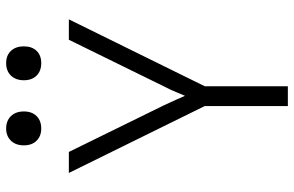

<svg xmlns="http://www.w3.org/2000/svg" viewBox="-190 -790 979 640"><g transform="rotate(-90 300.0 -469.5)"><path d="M410 -822Q384 -822 368.5 -837.5Q353 -853 353 -880Q353 -907 368.5 -923Q384 -939 410 -939Q436 -939 451 -923Q466 -907 466 -880Q466 -853 451 -837.5Q436 -822 410 -822ZM192 -822Q167 -822 151.5 -837.5Q136 -853 136 -880Q136 -907 151.5 -923Q167 -939 192 -939Q218 -939 233.5 -923Q249 -907 249 -880Q249 -853 233.5 -837.5Q218 -822 192 -822ZM267 0V-277L44 -730H114L270 -412Q281 -389 289 -370.5Q297 -352 301 -343Q305 -351 312.5 -370Q320 -389 332 -412L488 -730H556L333 -277V0Z"/></g></svg>

Font: JetBrains Mono NL ExtraLight
Style: Regular
Weight: 200
Designer: Philipp Nurullin, Konstantin Bulenkov
Foundry: JetBrains
Version: Version 2.304; ttfautohint (v1.8.4.7-5d5b)